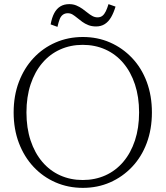

<svg xmlns="http://www.w3.org/2000/svg" viewBox="-20 -899 801 929"><path d="M381 10Q310 10 249 -16.5Q188 -43 142.5 -91.5Q97 -140 71.5 -207Q46 -274 46 -355Q46 -436 71.5 -503Q97 -570 142.5 -618.5Q188 -667 249 -693.5Q310 -720 381 -720Q452 -720 512.5 -693.5Q573 -667 619 -618.5Q665 -570 690 -503Q715 -436 715 -355Q715 -274 690 -207Q665 -140 619 -91.5Q573 -43 512.5 -16.5Q452 10 381 10ZM380 -28Q440 -28 490 -50.5Q540 -73 576.5 -116Q613 -159 633 -219.5Q653 -280 653 -355Q653 -430 633 -490.5Q613 -551 576.5 -594Q540 -637 490 -659.5Q440 -682 380 -682Q321 -682 271 -659.5Q221 -637 184.5 -594Q148 -551 128 -490.5Q108 -430 108 -355Q108 -280 128 -219.5Q148 -159 184.5 -116Q221 -73 271 -50.5Q321 -28 380 -28ZM445 -771Q424 -771 407.5 -777.5Q391 -784 378 -793.5Q365 -803 353.5 -812.5Q342 -822 331.5 -828.5Q321 -835 308 -835Q294 -835 284 -827.5Q274 -820 268.5 -805.5Q263 -791 258 -769L225 -781Q231 -814 242.5 -835.5Q254 -857 272 -868Q290 -879 315 -879Q334 -879 349.5 -872.5Q365 -866 378.5 -856.5Q392 -847 403.5 -837.5Q415 -828 427 -821.5Q439 -815 452 -815Q466 -815 475.5 -822.5Q485 -830 492 -844.5Q499 -859 505 -879L539 -867Q530 -837 517.5 -815.5Q505 -794 487 -782.5Q469 -771 445 -771Z"/></svg>

Font: Roboto Serif 36pt ExtraLight
Style: Regular
Weight: 250
Designer: Greg Gazdowicz
Foundry: Commercial Type
Version: Version 1.008